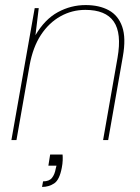

<svg xmlns="http://www.w3.org/2000/svg" viewBox="-20 -553 554 758"><path d="M25 0 117 -521H133L120 -414Q157 -477 208.5 -505Q260 -533 318 -533Q372 -533 409.5 -512.5Q447 -492 462.5 -447.5Q478 -403 465 -330L407 0H387L444 -325Q461 -422 429 -468Q397 -514 317 -514Q264 -514 218.5 -488.5Q173 -463 141.5 -415Q110 -367 97 -296L45 0ZM146 185 150 163Q174 163 185 149.5Q196 136 200 113L203 101H171L178 57H227Q228 66 227.5 80Q227 94 224 109Q215 157 194 171Q173 185 146 185Z"/></svg>

Font: DM Sans 10pt Thin
Style: Italic
Weight: 250
Italic angle: -10°
Version: Version 4.004;gftools[0.9.30]